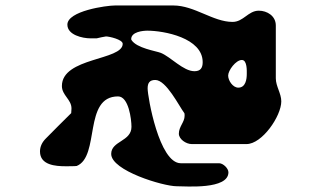

<svg xmlns="http://www.w3.org/2000/svg" viewBox="-20 -753 1169 701"><path d="M386 -191C386 -130 576 -73 625 -73C659 -73 814 -60 814 -124C814 -138 795 -157 780 -157H640C561 -157 519 -400 519 -430C519 -450 526 -461 547 -461C587 -461 634 -365 653 -340C654 -339 654 -332 654 -330C654 -307 633 -291 633 -265C633 -245 659 -227 680 -227H880C937 -227 1007 -329 1007 -383C1007 -412 987 -438 987 -467V-660C987 -695 955 -714 925 -714C886 -714 869 -673 829 -673C758 -673 690 -733 613 -733H400C368 -733 226 -713 226 -663C226 -625 282 -613 310 -613H333C337 -614 363 -620 367 -620C378 -620 428 -609 428 -593C428 -532 206 -544 206 -439C206 -405 241 -390 241 -357C241 -354 240 -342 240 -340C226 -326 160 -261 147 -247C134 -234 126 -218 126 -200C126 -150 183 -146 220 -146C226 -146 254 -146 260 -147C346 -182 283 -401 411 -401C450 -401 460 -317 460 -290C460 -236 386 -239 386 -191ZM813 -477C813 -496 841 -534 863 -534C883 -534 881 -493 881 -483C881 -464 877 -433 850 -433C830 -433 813 -459 813 -477ZM459 -610C459 -637 502 -641 518 -641C578 -641 720 -615 720 -526C720 -505 712 -493 690 -493C649 -493 604 -545 567 -560C549 -567 479 -577 460 -607C460 -607 459 -609 459 -610Z"/></svg>

Font: CISF Camouflage Kit
Style: Ste
Weight: 400
Designer: Robert Jablonski, Jasper
Foundry: Cannot Into Space Fonts
Version: Version 1.27